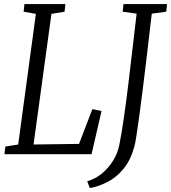

<svg xmlns="http://www.w3.org/2000/svg" viewBox="-20 -763 846 950"><path d="M2 0 6.5 -38 70 -48 157.5 -694.5 97 -705 101 -743H303.5L299.5 -705L234.5 -694.5L146 -48L371 -51L437 -223L482.5 -214L433 0ZM424.5 167.5 411.5 134Q451.5 122.5 484.2 95.5Q517 68.5 539.5 32Q562 -4.5 570 -44Q582 -103 593.2 -182Q604.5 -261 615.2 -349.2Q626 -437.5 636.2 -526.5Q646.5 -615.5 656 -695.5L587 -705L591 -743H806.5L802.5 -705L731 -695.5Q719.5 -597 708.8 -506Q698 -415 688.2 -336Q678.5 -257 670 -195Q661.5 -133 655.2 -92.2Q649 -51.5 644.5 -37Q626.5 29 592 71.2Q557.5 113.5 514.2 136.2Q471 159 424.5 167.5Z"/></svg>

Font: Merriweather 24pt SemiCondensed Light
Style: Italic
Weight: 300
Width: 4
Italic angle: -7.8°
Designer: Eben Sorkin
Foundry: Eben Sorkin
Version: Version 2.101